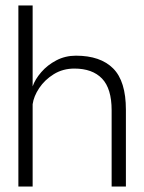

<svg xmlns="http://www.w3.org/2000/svg" viewBox="-20 -680 526 700"><path d="M47 0V-660H99V-365Q108 -391 130.5 -417Q153 -443 185.5 -460Q218 -477 257 -477Q346 -477 392.5 -430.5Q439 -384 439 -280V0H387V-278Q387 -357 352 -393.5Q317 -430 251 -430Q209 -430 176 -409.5Q143 -389 123 -359Q103 -329 99 -300V0Z"/></svg>

Font: Lil Grotesk Light
Style: Regular
Weight: 300
Designer: Bastien Sozeau
Foundry: NBR — Bastien Sozeau
Version: Version 3.003; ttfautohint (v1.8.4.7-5d5b);gftools[0.9.33]